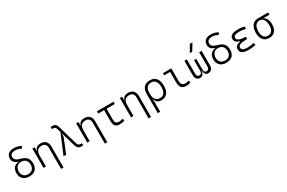

<svg xmlns="http://www.w3.org/2000/svg" viewBox="189 -2512 6654 4453"><g transform="rotate(-30 3515.5 -285.0)"><path d="M294.4 9.8C438.5 9.8 521.5 -70.3 521.5 -209.5C521.5 -366.2 440.9 -417.5 300.8 -455.6C211.4 -480 171.4 -520 171.4 -576.7C171.4 -645 216.8 -681.2 303.2 -681.2C364.3 -681.2 417 -666 461.4 -636.2L497.1 -689.9C438.5 -725.1 374.5 -742.2 303.2 -742.2C177.2 -742.2 105.5 -681.2 105.5 -573.2C105.5 -499.5 147.5 -449.2 237.3 -416.5V-409.7C129.9 -399.4 69.3 -328.1 69.3 -204.6C69.3 -73.2 156.2 9.8 294.4 9.8ZM295.4 -50.3C197.8 -50.3 135.3 -112.3 135.3 -209.5C135.3 -314.5 197.3 -383.8 291 -383.8C394 -383.8 455.6 -319.8 455.6 -212.9C455.6 -109.4 397 -50.3 295.4 -50.3Z M1017.1 224.6H1082V-336.9C1082 -458 1015.1 -527.3 898.9 -527.3C811 -527.3 761.2 -493.2 746.6 -423.8H739.7L734.9 -517.6H675.8V0H740.7V-292.5C740.7 -410.2 792.5 -468.3 893.6 -468.3C971.2 -468.3 1017.1 -421.4 1017.1 -338.4Z M1693.4 9.8C1709.5 9.8 1721.2 8.3 1737.3 3.9L1729.5 -54.2C1718.3 -51.3 1710.9 -50.3 1703.1 -50.3C1652.3 -50.3 1627 -71.3 1609.9 -130.4L1464.8 -634.8C1441.9 -714.8 1404.3 -742.2 1331.5 -742.2C1315.4 -742.2 1303.7 -740.7 1287.6 -736.3L1295.9 -679.2C1306.6 -681.2 1313.5 -682.1 1321.8 -682.1C1367.2 -682.1 1391.1 -663.6 1406.2 -611.8L1431.2 -526.4L1212.4 0H1280.8L1427.2 -360.4C1441.4 -396 1445.3 -424.8 1438.5 -466.3L1447.8 -469.2L1553.2 -106.4C1578.1 -20 1617.7 9.8 1693.4 9.8Z M2189 224.6H2253.9V-336.9C2253.9 -458 2187 -527.3 2070.8 -527.3C1982.9 -527.3 1933.1 -493.2 1918.5 -423.8H1911.6L1906.7 -517.6H1847.7V0H1912.6V-292.5C1912.6 -410.2 1964.4 -468.3 2065.4 -468.3C2143.1 -468.3 2189 -421.4 2189 -338.4Z M2713.4 9.8C2761.2 9.8 2800.3 4.4 2845.7 -9.3L2837.4 -69.8C2795.4 -57.1 2764.6 -51.3 2736.3 -51.3C2655.3 -51.3 2627.4 -86.4 2627.4 -168.5V-457.5H2848.6V-517.6H2405.3V-457.5H2562.5V-166.5C2562.5 -43 2607.4 9.8 2713.4 9.8Z M3360.8 224.6H3425.8V-336.9C3425.8 -458 3358.9 -527.3 3242.7 -527.3C3154.8 -527.3 3105 -493.2 3090.3 -423.8H3083.5L3078.6 -517.6H3019.5V0H3084.5V-292.5C3084.5 -410.2 3136.2 -468.3 3237.3 -468.3C3314.9 -468.3 3360.8 -421.4 3360.8 -338.4Z M3830.6 9.8C3968.3 9.8 4046.9 -85.4 4046.9 -253.9C4046.9 -429.7 3968.3 -527.3 3826.2 -527.3C3684.1 -527.3 3605.5 -443.4 3605.5 -292V224.6H3670.4V-109.9H3676.3C3691.9 -29.8 3749 9.8 3830.6 9.8ZM3670.4 -240.7V-287.6C3670.4 -403.3 3726.6 -468.3 3826.2 -468.3C3925.8 -468.3 3981.4 -391.6 3981.4 -253.9C3981.4 -122.6 3926.3 -49.3 3827.1 -49.3C3730.5 -49.3 3670.4 -119.1 3670.4 -240.7Z M4497.6 9.8C4539.1 9.8 4573.2 3.9 4613.3 -10.7L4605 -70.8C4565.9 -58.1 4537.1 -52.2 4510.3 -52.2C4426.8 -52.2 4396 -95.2 4396 -190.4V-517.6H4172.9V-459.5H4330.6V-185.5C4330.6 -50.8 4381.8 9.8 4497.6 9.8Z M5085 9.8C5165 9.8 5208 -43 5208 -136.7V-517.6H5143.1V-136.7C5143.1 -81.1 5120.1 -49.3 5076.7 -49.3C5031.2 -49.3 5007.3 -74.2 5007.3 -140.1V-419.9H4947.8V-140.1C4947.8 -74.2 4922.9 -49.3 4875 -49.3C4834 -49.3 4812 -81.1 4812 -136.7V-517.6H4747.1V-136.7C4747.1 -43 4788.6 9.8 4865.2 9.8C4931.2 9.8 4967.8 -29.8 4975.6 -122.6H4979C4987.3 -29.8 5021.5 9.8 5085 9.8ZM4945.8 -609.4H5009.8L5122.1 -794.9H5051.8Z M5567.9 9.8C5711.9 9.8 5794.9 -70.3 5794.9 -209.5C5794.9 -366.2 5714.4 -417.5 5574.2 -455.6C5484.9 -480 5444.8 -520 5444.8 -576.7C5444.8 -645 5490.2 -681.2 5576.7 -681.2C5637.7 -681.2 5690.4 -666 5734.9 -636.2L5770.5 -689.9C5711.9 -725.1 5647.9 -742.2 5576.7 -742.2C5450.7 -742.2 5378.9 -681.2 5378.9 -573.2C5378.9 -499.5 5420.9 -449.2 5510.7 -416.5V-409.7C5403.3 -399.4 5342.8 -328.1 5342.8 -204.6C5342.8 -73.2 5429.7 9.8 5567.9 9.8ZM5568.8 -50.3C5471.2 -50.3 5408.7 -112.3 5408.7 -209.5C5408.7 -314.5 5470.7 -383.8 5564.5 -383.8C5667.5 -383.8 5729 -319.8 5729 -212.9C5729 -109.4 5670.4 -50.3 5568.8 -50.3Z M6165 9.8C6243.2 9.8 6309.1 1 6359.4 -13.7L6340.8 -75.2C6298.8 -64 6249.5 -50.3 6168.9 -50.3C6066.4 -50.3 6015.6 -78.6 6015.6 -135.3C6015.6 -196.3 6089.8 -227.1 6239.3 -227.1H6256.3L6265.1 -285.6C6107.9 -293 6030.3 -325.2 6030.3 -383.3C6030.3 -439.5 6081.1 -467.3 6183.6 -467.3C6244.1 -467.3 6296.9 -459 6343.3 -441.4L6364.3 -499C6324.7 -518.1 6261.7 -527.3 6172.9 -527.3C6032.7 -527.3 5962.9 -484.4 5962.9 -397.9C5962.9 -333 6004.9 -289.6 6089.8 -267.1V-256.8C5995.1 -242.7 5948.2 -200.7 5948.2 -130.4C5948.2 -36.1 6020 9.8 6165 9.8Z M6721.2 9.8C6856 9.8 6932.6 -79.1 6932.6 -235.8C6932.6 -343.8 6889.2 -432.1 6830.6 -448.7V-457.5H6989.3V-517.6H6721.2C6584 -517.6 6504.9 -419.9 6504.9 -249C6504.9 -84 6583 9.8 6721.2 9.8ZM6721.2 -51.3C6626.5 -51.3 6571.8 -120.6 6571.8 -242.7C6571.8 -379.9 6625.5 -457.5 6721.2 -457.5C6813.5 -457.5 6865.7 -379.9 6865.7 -242.7C6865.7 -120.6 6813 -51.3 6721.2 -51.3Z"/></g></svg>

Font: Cascadia Mono Light
Style: Regular
Weight: 300
Monospace: yes
Designer: Aaron Bell
Foundry: Saja Typeworks
Version: Version 2404.023